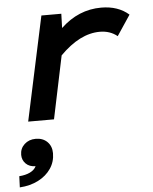

<svg xmlns="http://www.w3.org/2000/svg" viewBox="-61 -534 695 874"><g transform="rotate(-5 287.0 -96.5)"><path d="M58 0 160 -476H251L249 -411Q330 -488 434 -488Q511 -488 560 -445L498 -352Q465 -379 418 -379Q327 -379 236 -287L176 0ZM-6 295 -4 244Q25 242 45.5 232Q66 222 74 205Q46 205 29.5 188.5Q13 172 13 148Q13 119 33.5 100Q54 81 85 81Q118 81 138 101Q158 121 158 153Q158 192 137 223Q116 254 79 273Q42 292 -6 295Z"/></g></svg>

Font: Sometype Mono
Style: Bold Italic
Weight: 700
Italic angle: -12°
Monospace: yes
Designer: Ryoichi Tsunekawa
Foundry: Dharma Type
Version: Version 1.000; ttfautohint (v1.8.3)